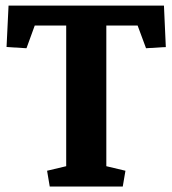

<svg xmlns="http://www.w3.org/2000/svg" viewBox="-20 -681 629 701"><path d="M221.7 -587.9H106.9L76.7 -504.9L3.9 -509.3L11.2 -660.6H578.6L585.4 -509.3L513.2 -504.9L482.4 -587.9H368.2V-74.2L438 -57.6L428.2 0H161.6L151.9 -57.6L221.7 -74.2Z"/></svg>

Font: NoticiaText-Bold
Style: Bold
Weight: 700
Designer: JM Sole
Foundry: JM Sole
Version: Version 1.003